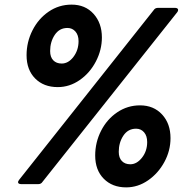

<svg xmlns="http://www.w3.org/2000/svg" viewBox="-20 -797 818 831"><path d="M95 -558Q95 -615 120.5 -665.5Q146 -716 190.5 -746.5Q235 -777 290 -777Q349 -777 385 -737Q421 -697 421 -635Q421 -581 395 -531Q369 -481 325 -450.5Q281 -420 230 -420Q169 -420 132 -457.5Q95 -495 95 -558ZM73 0Q58 0 58 -9Q58 -12 63 -19L645 -753Q651 -763 664 -763H737Q744 -763 747.5 -760.5Q751 -758 751 -754Q751 -749 747 -744L164 -10Q158 0 145 0ZM320 -619Q320 -645 306.5 -660.5Q293 -676 272 -676Q237 -676 217 -646Q197 -616 197 -576Q197 -550 210.5 -536Q224 -522 247 -522Q276 -522 298 -551Q320 -580 320 -619ZM392 -124Q392 -181 417.5 -231Q443 -281 487.5 -311Q532 -341 586 -341Q645 -341 681.5 -301.5Q718 -262 718 -199Q718 -145 691.5 -96Q665 -47 621 -16.5Q577 14 526 14Q466 14 429 -23.5Q392 -61 392 -124ZM617 -182Q617 -209 603.5 -224.5Q590 -240 569 -240Q534 -240 514 -210Q494 -180 494 -140Q494 -114 507.5 -100Q521 -86 544 -86Q572 -86 594.5 -114.5Q617 -143 617 -182Z"/></svg>

Font: Open Sauce Two
Style: Bold Italic
Weight: 700
Italic angle: -10°
Designer: Alfredo Marco Pradil
Foundry: Creative Sauce Fz LLC
Version: Version 1.477